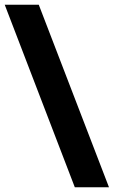

<svg xmlns="http://www.w3.org/2000/svg" viewBox="-20 -731 481 812"><path d="M0 -710.9H144L440.9 61H296.4Z"/></svg>

Font: Shabnam FD
Style: Bold
Weight: 700
Foundry: DejaVu fonts team - Redesigned by Saber Rastikerdar - Based on Vazir font
Version: Version 5.00;October 20, 2019;FontCreator 12.0.0.2547 64-bit